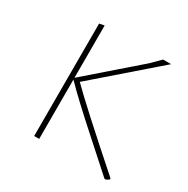

<svg xmlns="http://www.w3.org/2000/svg" viewBox="-114 -555 649 664"><g transform="rotate(30 210.5 -223.0)"><path d="M101 0V-449L121 -453V-244L321 -418L355 -452H387L144 -241Q206 -179 403 -5V-1Q396 5 389 7L385 6Q380 1 273 -94.5Q166 -190 121 -237V0Z"/></g></svg>

Font: Alegreya Sans SC Thin
Style: Regular
Weight: 100
Designer: Juan Pablo del Peral
Foundry: Huerta Tipografica
Version: Version 2.007